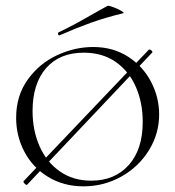

<svg xmlns="http://www.w3.org/2000/svg" viewBox="-20 -646 619 678"><path d="M75 7Q71 7 66 1.5Q61 -4 64 -7L505 -470Q506 -471 508 -471Q512 -471 516 -466.5Q520 -462 517 -460L76 6ZM37 -230Q37 -308 78 -365Q119 -422 181.5 -451Q244 -480 309 -480Q379 -480 432 -446Q485 -412 513.5 -357Q542 -302 542 -242Q542 -174 506 -115.5Q470 -57 408.5 -22.5Q347 12 275 12Q205 12 150.5 -21Q96 -54 66.5 -109.5Q37 -165 37 -230ZM484 -216Q484 -283 460 -338.5Q436 -394 389 -427Q342 -460 276 -460Q190 -460 142.5 -405Q95 -350 95 -254Q95 -186 119.5 -130Q144 -74 191 -41Q238 -8 302 -8Q385 -8 434.5 -63Q484 -118 484 -216ZM190 -521Q186 -521 185 -525.5Q184 -530 187 -532Q233 -553 309 -597L359 -625Q363 -627 379.5 -621Q396 -615 408.5 -607.5Q421 -600 414 -599Q352 -584 300.5 -565.5Q249 -547 192 -522Z"/></svg>

Font: Cormorant Unicase Light
Style: Regular
Weight: 300
Designer: Christian Thalmann (Catharsis Fonts)
Foundry: Catharsis Fonts
Version: Version 4.000